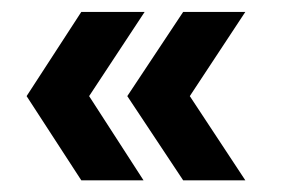

<svg xmlns="http://www.w3.org/2000/svg" viewBox="-20 -566 483 324"><path d="M289.1 -545.9 194.8 -403.8 289.1 -261.7H394L300.3 -403.8L394 -545.9ZM117.2 -545.9 24.9 -403.8 117.2 -261.7H222.2L130.4 -403.8L224.1 -545.9Z"/></svg>

Font: Tuffy
Style: Bold
Weight: 700
Designer: Thatcher Ulrich, Karoly Barta, Michael Everson
Version: Version 001.270